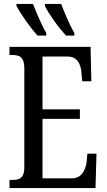

<svg xmlns="http://www.w3.org/2000/svg" viewBox="-20 -951 539 971"><path d="M28 0V-41H45Q63 -41 76 -46Q89 -51 96 -65.5Q103 -80 103 -107V-602Q103 -633 95.5 -648Q88 -663 75 -668Q62 -673 45 -673H28V-714H438L442 -540H396L392 -582Q391 -604 383.5 -623Q376 -642 361.5 -653.5Q347 -665 322 -665H195V-398H384V-350H195V-49H341Q367 -49 382.5 -60.5Q398 -72 406.5 -91Q415 -110 418 -132L422 -174H468L463 0ZM314 -771Q301 -785 285 -804.5Q269 -824 253.5 -846Q238 -868 225.5 -888Q213 -908 207 -921V-931H289Q298 -909 309 -882Q320 -855 332.5 -829Q345 -803 356 -784V-771ZM170 -771Q157 -785 141.5 -804.5Q126 -824 110.5 -846Q95 -868 82.5 -888Q70 -908 63 -921V-931H147Q155 -909 166.5 -882Q178 -855 190.5 -829Q203 -803 214 -784V-771Z"/></svg>

Font: Noto Serif ExtraCondensed
Style: Regular
Weight: 400
Width: 2
Designer: Monotype Design Team
Foundry: Monotype Imaging Inc.
Version: Version 2.013